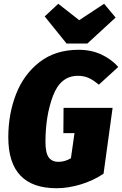

<svg xmlns="http://www.w3.org/2000/svg" viewBox="-20 -979 647 1018"><path d="M607 -624 504 -530Q474 -555 449.5 -566Q425 -577 393 -577Q301 -577 261 -471Q221 -365 221 -226Q221 -169 238 -145Q255 -121 290 -121Q324 -121 356 -140L375 -273H316L317 -407H577L529 -58Q474 -21 407.5 -1Q341 19 280 19Q24 19 24 -251Q24 -374 65 -479.5Q106 -585 190 -650Q274 -715 397 -715Q464 -715 517.5 -690Q571 -665 607 -624ZM532 -959 593 -886 443 -748H333L217 -892L289 -959L400 -872Z"/></svg>

Font: Fira Sans Condensed Black
Style: Italic
Weight: 900
Width: 3
Italic angle: -8°
Designer: Carrois Corporate & Edenspiekermann AG
Foundry: Carrois Corporate GbR & Edenspiekermann AG
Version: Version 4.203